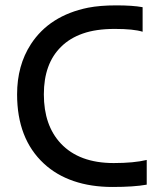

<svg xmlns="http://www.w3.org/2000/svg" viewBox="-20 -705 623 729"><path d="M537.1 -3.9Q488.8 4.9 407 4.9Q325.2 4.9 259.5 -17.6Q193.8 -40 146.5 -84Q44.9 -178.2 44.9 -346.7Q44.9 -456.5 97.2 -537.1Q168 -646 314.5 -675.8Q359.4 -684.6 421.6 -684.6Q483.9 -684.6 521.5 -677.7V-584.5Q487.3 -595.2 415.8 -595.2Q344.2 -595.2 294.4 -577.6Q244.6 -560.1 211.9 -527.3Q146.5 -463.4 146.5 -346.7Q146.5 -229 210.9 -160.2Q280.8 -85.9 411.6 -85.9Q488.3 -85.9 537.1 -97.7Z"/></svg>

Font: Inder
Style: Regular
Weight: 400
Designer: Irina Smirnova
Foundry: Irina Smirnova
Version: Version 1.001